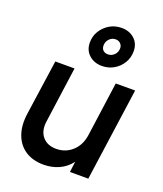

<svg xmlns="http://www.w3.org/2000/svg" viewBox="-153 -938 894 1051"><g transform="rotate(20 293.5 -413.0)"><path d="M226 12Q163 12 119.5 -16.5Q76 -45 57 -97.5Q38 -150 48 -220L94 -541H206L161 -216Q153 -160 181 -126.5Q209 -93 261 -93Q315 -93 354 -128Q393 -163 402 -223L446 -541H559L483 0H376L384 -62Q356 -25 315 -6.5Q274 12 226 12ZM341 -605Q296 -605 266 -632Q236 -659 236 -704Q236 -741 254.5 -771Q273 -801 304 -819.5Q335 -838 374 -838Q419 -838 448.5 -811Q478 -784 478 -740Q478 -702 459.5 -671.5Q441 -641 410 -623Q379 -605 341 -605ZM351 -676Q372 -676 387.5 -691.5Q403 -707 403 -730Q403 -746 392 -757Q381 -768 364 -768Q342 -768 327 -752Q312 -736 312 -714Q312 -696 322.5 -686Q333 -676 351 -676Z"/></g></svg>

Font: Plus Jakarta Sans SemiBold
Style: Italic
Weight: 600
Italic angle: -8°
Designer: Gumpita Rahayu
Foundry: Tokotype
Version: Version 2.071; ttfautohint (v1.8.4.7-5d5b);gftools[0.9.29]